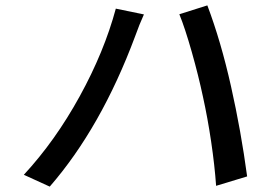

<svg xmlns="http://www.w3.org/2000/svg" viewBox="-20 -698 996 716"><path d="M68.9 -46.2Q186.1 -172.9 277.3 -339Q368.6 -505 411.9 -665.8L516.7 -644.2Q499.6 -606.9 484 -562.9Q357.2 -222.7 165.5 -2.1ZM736.9 -337Q720.2 -415.8 695 -504.8Q669.7 -593.8 648.8 -644.9L753.2 -677.9Q804 -543.3 841.4 -376.4Q878.9 -209.5 901.6 -40.1L785.9 -5Q780.5 -81.7 767.4 -169.9Q754.3 -258.2 736.9 -337Z"/></svg>

Font: Karasuma Gothic
Style: Medium Italic
Weight: 500
Italic angle: 9.39998°
Designer: Rasmus Andersson / Ryoko Nishizuka
Foundry: Genbu
Version: Version 1.00